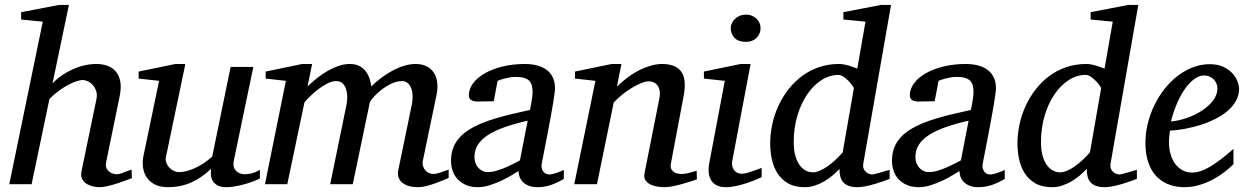

<svg xmlns="http://www.w3.org/2000/svg" viewBox="-20 -757 5129 789"><path d="M522 -24.9Q515.6 -22.5 499.8 -16.6Q483.9 -10.7 464.4 -4.2Q444.8 2.4 424.3 7.3Q403.8 12.2 388.2 12.2Q378.9 12.2 364.7 9.5Q350.6 6.8 338.1 -0.2Q325.7 -7.3 318.4 -20Q311 -32.7 314.9 -53.2L376 -348.1Q380.4 -367.7 375.2 -382.8Q370.1 -397.9 360.8 -408Q351.6 -418 340.3 -423.1Q329.1 -428.2 320.8 -428.2Q309.1 -428.2 292.2 -422.4Q275.4 -416.5 256.6 -406.2Q237.8 -396 218.8 -381.6Q199.7 -367.2 183.1 -350.1L109.9 0H18.1L155.8 -668L66.9 -676.8V-707L223.1 -736.8H263.2L195.8 -414.1Q210.9 -430.7 231.7 -445.3Q252.4 -460 276.1 -470.9Q299.8 -481.9 325.4 -488Q351.1 -494.1 376 -494.1Q403.3 -494.1 424.3 -485.6Q445.3 -477.1 458.3 -460.2Q471.2 -443.4 474.9 -418Q478.5 -392.6 471.2 -358.9L416 -89.8Q413.1 -75.7 417.5 -66.2Q421.9 -56.6 429.4 -51Q437 -45.4 445.3 -43.2Q453.6 -41 458 -41Q471.7 -41 487.8 -47.9Q503.9 -54.7 521 -60.1Z M1047.9 -23.9Q1038.6 -18.6 1022.2 -12.2Q1005.9 -5.9 986.8 -0.5Q967.8 4.9 948 8.5Q928.2 12.2 912.1 12.2Q883.8 12.2 870.1 2.7Q856.4 -6.8 851.3 -19.3Q846.2 -31.7 846.7 -44.4Q847.2 -57.1 847.2 -63Q807.6 -25.4 764.4 -6.6Q721.2 12.2 670.9 12.2Q636.2 12.2 614.3 0Q592.3 -12.2 581.1 -30.8Q569.8 -49.3 567.4 -71.3Q564.9 -93.3 568.8 -112.8L633.8 -424.8L549.8 -434.1V-462.9L700.7 -494.1H741.7L662.1 -112.8Q659.2 -100.1 663.3 -88.6Q667.5 -77.1 675.5 -68.6Q683.6 -60.1 693.8 -54.9Q704.1 -49.8 713.9 -49.8Q731.9 -49.8 750.2 -54.9Q768.6 -60.1 786.6 -68.8Q804.7 -77.6 821.3 -89.1Q837.9 -100.6 852.1 -113.8L927.7 -481.9H1021L940.9 -97.2Q937.5 -81.5 940.9 -71Q944.3 -60.5 951.4 -53.7Q958.5 -46.9 967.5 -43.9Q976.6 -41 984.9 -41Q994.6 -41 1010.7 -43.9Q1026.9 -46.9 1047.9 -59.1Z M1823.7 -25.9Q1811 -20.5 1795.2 -13.9Q1779.3 -7.3 1762.5 -1.5Q1745.6 4.4 1729 8.3Q1712.4 12.2 1697.8 12.2Q1677.2 12.2 1660.9 7.6Q1644.5 2.9 1633.5 -5.9Q1622.6 -14.6 1617.9 -27.8Q1613.3 -41 1616.7 -58.1L1671.9 -325.2Q1676.8 -350.1 1675.3 -368.7Q1673.8 -387.2 1667.7 -399.4Q1661.6 -411.6 1652.6 -417.7Q1643.6 -423.8 1633.8 -423.8Q1610.8 -423.8 1589.1 -413.6Q1567.4 -403.3 1549.3 -389.4Q1531.2 -375.5 1518.1 -361.1Q1504.9 -346.7 1500 -337.9L1429.7 0H1336.9L1403.8 -326.2Q1407.2 -342.3 1407 -359.6Q1406.7 -377 1402.1 -391.1Q1397.5 -405.3 1387.7 -414.6Q1377.9 -423.8 1361.8 -423.8Q1344.2 -423.8 1324.5 -413.6Q1304.7 -403.3 1286.4 -389.2Q1268.1 -375 1253.2 -360.1Q1238.3 -345.2 1231 -335.9L1160.6 0H1068.8L1154.8 -424.8L1071.8 -434.1V-462.9L1221.7 -494.1H1262.7L1243.7 -401.9Q1262.2 -419.4 1283.2 -436.3Q1304.2 -453.1 1326.7 -465.8Q1349.1 -478.5 1372.1 -486.3Q1395 -494.1 1417 -494.1Q1441.9 -494.1 1458.3 -484.9Q1474.6 -475.6 1484.6 -461.7Q1494.6 -447.8 1499.3 -431.6Q1503.9 -415.5 1505.9 -401.9Q1523.9 -419.9 1545.9 -436.5Q1567.9 -453.1 1591.8 -466.1Q1615.7 -479 1640.4 -486.6Q1665 -494.1 1688 -494.1Q1712.9 -494.1 1731.7 -485.1Q1750.5 -476.1 1762 -459.5Q1773.4 -442.9 1776.6 -419.4Q1779.8 -396 1773.9 -367.2L1717.8 -97.2Q1715.3 -85 1718.3 -75Q1721.2 -64.9 1727.3 -57.6Q1733.4 -50.3 1742.2 -46.1Q1751 -42 1760.7 -42Q1772.9 -42 1789.1 -47.9Q1805.2 -53.7 1823.7 -60.1Z M2148.4 -261.2Q2093.3 -248.5 2052.2 -233.9Q2011.2 -219.2 1983.9 -201.2Q1956.5 -183.1 1943.1 -161.1Q1929.7 -139.2 1929.7 -111.8Q1929.7 -98.6 1933.8 -87.4Q1938 -76.2 1945.3 -67.9Q1952.6 -59.6 1962.6 -54.7Q1972.7 -49.8 1984.9 -49.8Q2002.9 -49.8 2023.9 -56.4Q2044.9 -63 2064 -71.5Q2083 -80.1 2097.7 -87.9Q2112.3 -95.7 2116.7 -98.1ZM2296.9 -22Q2276.9 -9.3 2248.5 1.5Q2220.2 12.2 2188.5 12.2Q2166 12.2 2151.1 5.6Q2136.2 -1 2127.2 -10.7Q2118.2 -20.5 2114.5 -32.2Q2110.8 -43.9 2110.8 -54.2Q2102.1 -48.8 2084 -37.8Q2065.9 -26.9 2042.7 -15.6Q2019.5 -4.4 1993.4 3.9Q1967.3 12.2 1942.9 12.2Q1918.5 12.2 1898.2 4.4Q1877.9 -3.4 1863.5 -17.6Q1849.1 -31.7 1841.3 -51.8Q1833.5 -71.8 1833.5 -96.2Q1833.5 -122.1 1840.3 -143.3Q1847.2 -164.6 1860.1 -181.6Q1873 -198.7 1891.1 -212.6Q1909.2 -226.6 1931.6 -237.8Q1958 -251 1985.8 -260.5Q2013.7 -270 2042.2 -277.8Q2070.8 -285.6 2099.9 -292Q2128.9 -298.3 2157.7 -305.2Q2158.2 -308.6 2160.2 -317.1Q2162.1 -325.7 2163.8 -336.4Q2165.5 -347.2 2167 -358.6Q2168.5 -370.1 2168.5 -379.9Q2168.5 -394 2165.5 -405.5Q2162.6 -417 2155 -424.8Q2147.5 -432.6 2134 -436.8Q2120.6 -440.9 2099.6 -440.9Q2087.4 -440.9 2075.4 -439Q2063.5 -437 2053.2 -434.3Q2043 -431.6 2035.6 -429Q2028.3 -426.3 2024.9 -424.8L2008.8 -340.8L1941.9 -339.8Q1924.8 -339.8 1915.8 -346.2Q1906.7 -352.5 1906.7 -365.2Q1906.7 -391.6 1924.3 -415Q1941.9 -438.5 1972.9 -456.1Q2003.9 -473.6 2045.9 -483.9Q2087.9 -494.1 2136.7 -494.1Q2163.1 -494.1 2185.5 -488.5Q2208 -482.9 2224.9 -470.9Q2241.7 -459 2251.2 -439.9Q2260.7 -420.9 2260.7 -394Q2260.7 -386.2 2258.3 -368.9Q2255.9 -351.6 2252.2 -328.6Q2248.5 -305.7 2243.4 -278.6Q2238.3 -251.5 2233.4 -224.6Q2221.2 -161.6 2206.5 -85.9Q2202.6 -67.4 2211.4 -53.7Q2220.2 -40 2238.8 -40Q2242.2 -40 2250 -41.7Q2257.8 -43.5 2266.6 -46.4Q2275.4 -49.3 2283.7 -52.7Q2292 -56.2 2296.9 -59.1Z M2843.8 -20Q2837.4 -17.6 2821.5 -12.5Q2805.7 -7.3 2786.1 -1.7Q2766.6 3.9 2746.1 8.1Q2725.6 12.2 2710 12.2Q2701.2 12.2 2685.8 10.5Q2670.4 8.8 2656.2 2.7Q2642.1 -3.4 2633.3 -15.1Q2624.5 -26.9 2628.9 -46.9L2689.9 -354Q2693.4 -374 2690.2 -387.2Q2687 -400.4 2679.9 -408.4Q2672.9 -416.5 2663.6 -419.7Q2654.3 -422.9 2646 -422.9Q2633.8 -422.9 2616 -415.8Q2598.1 -408.7 2578.4 -397Q2558.6 -385.3 2538.6 -369.4Q2518.6 -353.5 2502 -335.9L2433.1 0H2339.8L2426.8 -424.8L2342.8 -434.1V-462.9L2493.7 -494.1H2533.7L2515.1 -400.9Q2531.7 -417.5 2553.2 -434.3Q2574.7 -451.2 2599.1 -464.4Q2623.5 -477.5 2649.7 -485.8Q2675.8 -494.1 2700.7 -494.1Q2755.4 -494.1 2778.6 -463.9Q2801.8 -433.6 2790 -366.2L2736.8 -84Q2734.4 -69.8 2739 -61.5Q2743.7 -53.2 2751.2 -48.8Q2758.8 -44.4 2767.1 -43.2Q2775.4 -42 2779.8 -42Q2793.5 -42 2809.6 -45.9Q2825.7 -49.8 2842.8 -55.2Z M3109.9 -28.8Q3104 -26.4 3088.4 -19.5Q3072.8 -12.7 3051.8 -5.6Q3030.8 1.5 3007.6 6.8Q2984.4 12.2 2963.9 12.2Q2938 12.2 2922.9 3.4Q2907.7 -5.4 2900.4 -19.5Q2893.1 -33.7 2892.1 -51.3Q2891.1 -68.8 2894.5 -85.9L2958.5 -424.8L2872.6 -434.1V-462.9L3023.4 -494.1H3064.5L2988.8 -94.2Q2986.8 -84 2989 -74.7Q2991.2 -65.4 2996.3 -58.3Q3001.5 -51.3 3009.5 -47.1Q3017.6 -43 3027.8 -43Q3036.6 -43 3048.6 -46.1Q3060.5 -49.3 3072.5 -53.5Q3084.5 -57.6 3094.7 -61.5Q3105 -65.4 3109.9 -66.9ZM3105.5 -641.1Q3105.5 -629.9 3101.3 -619.9Q3097.2 -609.9 3089.6 -602.1Q3082 -594.2 3070.8 -589.6Q3059.6 -585 3044.9 -585Q3014.2 -585 2998.5 -601.3Q2982.9 -617.7 2982.9 -641.1Q2982.9 -650.9 2987.1 -660.6Q2991.2 -670.4 2999.3 -678.5Q3007.3 -686.5 3019 -691.7Q3030.8 -696.8 3045.9 -696.8Q3060.1 -696.8 3071 -691.9Q3082 -687 3089.8 -679.2Q3097.7 -671.4 3101.6 -661.4Q3105.5 -651.4 3105.5 -641.1Z M3527.8 -85.9Q3525.4 -71.8 3529.3 -63Q3533.2 -54.2 3539.8 -49.1Q3546.4 -43.9 3553.5 -42Q3560.5 -40 3564 -40Q3567.4 -40 3577.9 -42.7Q3588.4 -45.4 3600.1 -48.8Q3611.8 -52.2 3622.1 -55.2L3635.7 -59.1V-22Q3629.9 -19.5 3614.3 -13.9Q3598.6 -8.3 3579.6 -2.4Q3560.5 3.4 3540.3 7.8Q3520 12.2 3504.9 12.2Q3481.9 12.2 3467.3 6.6Q3452.6 1 3444.3 -9Q3436 -19 3432.9 -32.7Q3429.7 -46.4 3429.7 -63Q3416.5 -48.8 3400.6 -35.4Q3384.8 -22 3366.7 -11.5Q3348.6 -1 3328.6 5.6Q3308.6 12.2 3287.6 12.2Q3245.6 12.2 3218 -3.9Q3190.4 -20 3174.3 -45.9Q3158.2 -71.8 3151.6 -103.5Q3145 -135.3 3145 -167Q3145 -206.5 3153.6 -246.3Q3162.1 -286.1 3179 -322.5Q3195.8 -358.9 3220.2 -390.1Q3244.6 -421.4 3275.9 -444.6Q3307.1 -467.8 3345.5 -481Q3383.8 -494.1 3427.7 -494.1Q3439 -494.1 3449.7 -491.9Q3460.4 -489.7 3470.2 -486.8Q3480 -483.9 3488.3 -480.5Q3496.6 -477.1 3502.9 -475.1L3536.6 -668L3445.8 -676.8V-707L3600.6 -736.8H3641.6ZM3488.8 -394Q3489.3 -396 3483.2 -405Q3477.1 -414.1 3467.5 -423.8Q3458 -433.6 3446.8 -441.4Q3435.5 -449.2 3425.8 -449.2Q3389.2 -449.2 3356 -428Q3322.8 -406.7 3297.4 -369.6Q3272 -332.5 3256.8 -282Q3241.7 -231.4 3241.7 -172.9Q3241.7 -140.6 3248.3 -117.2Q3254.9 -93.8 3265.9 -78.6Q3276.9 -63.5 3291 -56.2Q3305.2 -48.8 3319.8 -48.8Q3333.5 -48.8 3349.4 -55.7Q3365.2 -62.5 3381.3 -74Q3397.5 -85.4 3413.3 -100.3Q3429.2 -115.2 3442.9 -130.9Z M3960.4 -261.2Q3905.3 -248.5 3864.3 -233.9Q3823.2 -219.2 3795.9 -201.2Q3768.6 -183.1 3755.1 -161.1Q3741.7 -139.2 3741.7 -111.8Q3741.7 -98.6 3745.8 -87.4Q3750 -76.2 3757.3 -67.9Q3764.6 -59.6 3774.7 -54.7Q3784.7 -49.8 3796.9 -49.8Q3814.9 -49.8 3835.9 -56.4Q3856.9 -63 3876 -71.5Q3895 -80.1 3909.7 -87.9Q3924.3 -95.7 3928.7 -98.1ZM4108.9 -22Q4088.9 -9.3 4060.5 1.5Q4032.2 12.2 4000.5 12.2Q3978 12.2 3963.1 5.6Q3948.2 -1 3939.2 -10.7Q3930.2 -20.5 3926.5 -32.2Q3922.9 -43.9 3922.9 -54.2Q3914.1 -48.8 3896 -37.8Q3877.9 -26.9 3854.7 -15.6Q3831.5 -4.4 3805.4 3.9Q3779.3 12.2 3754.9 12.2Q3730.5 12.2 3710.2 4.4Q3689.9 -3.4 3675.5 -17.6Q3661.1 -31.7 3653.3 -51.8Q3645.5 -71.8 3645.5 -96.2Q3645.5 -122.1 3652.3 -143.3Q3659.2 -164.6 3672.1 -181.6Q3685.1 -198.7 3703.1 -212.6Q3721.2 -226.6 3743.7 -237.8Q3770 -251 3797.9 -260.5Q3825.7 -270 3854.2 -277.8Q3882.8 -285.6 3911.9 -292Q3940.9 -298.3 3969.7 -305.2Q3970.2 -308.6 3972.2 -317.1Q3974.1 -325.7 3975.8 -336.4Q3977.5 -347.2 3979 -358.6Q3980.5 -370.1 3980.5 -379.9Q3980.5 -394 3977.5 -405.5Q3974.6 -417 3967 -424.8Q3959.5 -432.6 3946 -436.8Q3932.6 -440.9 3911.6 -440.9Q3899.4 -440.9 3887.5 -439Q3875.5 -437 3865.2 -434.3Q3855 -431.6 3847.7 -429Q3840.3 -426.3 3836.9 -424.8L3820.8 -340.8L3753.9 -339.8Q3736.8 -339.8 3727.8 -346.2Q3718.8 -352.5 3718.8 -365.2Q3718.8 -391.6 3736.3 -415Q3753.9 -438.5 3784.9 -456.1Q3815.9 -473.6 3857.9 -483.9Q3899.9 -494.1 3948.7 -494.1Q3975.1 -494.1 3997.6 -488.5Q4020 -482.9 4036.9 -470.9Q4053.7 -459 4063.2 -439.9Q4072.8 -420.9 4072.8 -394Q4072.8 -386.2 4070.3 -368.9Q4067.9 -351.6 4064.2 -328.6Q4060.5 -305.7 4055.4 -278.6Q4050.3 -251.5 4045.4 -224.6Q4033.2 -161.6 4018.6 -85.9Q4014.6 -67.4 4023.4 -53.7Q4032.2 -40 4050.8 -40Q4054.2 -40 4062 -41.7Q4069.8 -43.5 4078.6 -46.4Q4087.4 -49.3 4095.7 -52.7Q4104 -56.2 4108.9 -59.1Z M4543.9 -85.9Q4541.5 -71.8 4545.4 -63Q4549.3 -54.2 4555.9 -49.1Q4562.5 -43.9 4569.6 -42Q4576.7 -40 4580.1 -40Q4583.5 -40 4594 -42.7Q4604.5 -45.4 4616.2 -48.8Q4627.9 -52.2 4638.2 -55.2L4651.9 -59.1V-22Q4646 -19.5 4630.4 -13.9Q4614.7 -8.3 4595.7 -2.4Q4576.7 3.4 4556.4 7.8Q4536.1 12.2 4521 12.2Q4498 12.2 4483.4 6.6Q4468.8 1 4460.4 -9Q4452.1 -19 4449 -32.7Q4445.8 -46.4 4445.8 -63Q4432.6 -48.8 4416.7 -35.4Q4400.9 -22 4382.8 -11.5Q4364.7 -1 4344.7 5.6Q4324.7 12.2 4303.7 12.2Q4261.7 12.2 4234.1 -3.9Q4206.5 -20 4190.4 -45.9Q4174.3 -71.8 4167.7 -103.5Q4161.1 -135.3 4161.1 -167Q4161.1 -206.5 4169.7 -246.3Q4178.2 -286.1 4195.1 -322.5Q4211.9 -358.9 4236.3 -390.1Q4260.7 -421.4 4292 -444.6Q4323.2 -467.8 4361.6 -481Q4399.9 -494.1 4443.8 -494.1Q4455.1 -494.1 4465.8 -491.9Q4476.6 -489.7 4486.3 -486.8Q4496.1 -483.9 4504.4 -480.5Q4512.7 -477.1 4519 -475.1L4552.7 -668L4461.9 -676.8V-707L4616.7 -736.8H4657.7ZM4504.9 -394Q4505.4 -396 4499.3 -405Q4493.2 -414.1 4483.6 -423.8Q4474.1 -433.6 4462.9 -441.4Q4451.7 -449.2 4441.9 -449.2Q4405.3 -449.2 4372.1 -428Q4338.9 -406.7 4313.5 -369.6Q4288.1 -332.5 4272.9 -282Q4257.8 -231.4 4257.8 -172.9Q4257.8 -140.6 4264.4 -117.2Q4271 -93.8 4282 -78.6Q4293 -63.5 4307.1 -56.2Q4321.3 -48.8 4335.9 -48.8Q4349.6 -48.8 4365.5 -55.7Q4381.3 -62.5 4397.5 -74Q4413.6 -85.4 4429.4 -100.3Q4445.3 -115.2 4459 -130.9Z M4982.9 -394Q4982.9 -403.8 4979 -413.3Q4975.1 -422.9 4968.3 -430.2Q4961.4 -437.5 4951.2 -442.1Q4940.9 -446.8 4928.7 -446.8Q4912.1 -446.8 4897 -438Q4881.8 -429.2 4867.9 -414.6Q4854 -399.9 4842 -380.9Q4830.1 -361.8 4820.6 -340.8Q4811 -319.8 4803.7 -298.3Q4796.4 -276.9 4792 -257.8Q4823.7 -260.7 4857.7 -272.5Q4891.6 -284.2 4919.4 -302.5Q4947.3 -320.8 4965.1 -344.2Q4982.9 -367.7 4982.9 -394ZM5071.8 -393.1Q5071.8 -365.7 5059.1 -342.8Q5046.4 -319.8 5024.7 -301.3Q5002.9 -282.7 4974.4 -268.3Q4945.8 -253.9 4914.3 -243.9Q4882.8 -233.9 4850.1 -227.8Q4817.4 -221.7 4787.6 -220.2Q4786.1 -210.4 4784.9 -196.8Q4783.7 -183.1 4783.7 -173.8Q4783.7 -146.5 4790.3 -123.5Q4796.9 -100.6 4809.3 -83.7Q4821.8 -66.9 4839.4 -57.4Q4856.9 -47.9 4878.9 -47.9Q4912.6 -47.9 4953.1 -72.3Q4993.7 -96.7 5048.8 -145V-82Q5034.7 -68.4 5014.2 -52Q4993.7 -35.6 4967.5 -21.2Q4941.4 -6.8 4910.6 2.7Q4879.9 12.2 4845.7 12.2Q4830.6 12.2 4812.7 9.3Q4794.9 6.3 4777.3 -1.2Q4759.8 -8.8 4743.4 -22Q4727.1 -35.2 4714.6 -55.4Q4702.1 -75.7 4694.6 -103.8Q4687 -131.8 4687 -169.9Q4687 -209.5 4696.5 -248.8Q4706.1 -288.1 4723.4 -324Q4740.7 -359.9 4765.1 -390.9Q4789.6 -421.9 4818.8 -444.6Q4848.1 -467.3 4881.6 -480.2Q4915 -493.2 4950.7 -493.2Q4985.4 -493.2 5008.5 -481.7Q5031.7 -470.2 5045.9 -454.1Q5060.1 -438 5065.9 -420.9Q5071.8 -403.8 5071.8 -393.1Z"/></svg>

Font: Charis SIL Phon
Style: Italic
Weight: 400
Italic angle: -11°
Foundry: SIL International
Version: Version 5.000